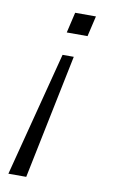

<svg xmlns="http://www.w3.org/2000/svg" viewBox="-82 -533 473 791"><g transform="rotate(10 155.0 -137.5)"><path d="M147 -401.9 167 -487.8H253.9L233.9 -401.9ZM11.2 212.9 146 -308.1H192.9L85.9 212.9Z"/></g></svg>

Font: HK Grotesk Light Italic
Style: Regular
Weight: 300
Italic angle: -13°
Designer: Alfredo Marco Pradil and Stefan Peev
Foundry: Hanken Design Co.
Version: Version 1.000;PS 001.000;hotconv 1.0.88;makeotf.lib2.5.64775